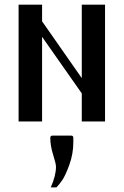

<svg xmlns="http://www.w3.org/2000/svg" viewBox="-20 -520 529 822"><path d="M293.9 89.8V70.3C293.9 63.8 290.7 60.5 284.2 60.5H205.1C198.6 60.5 195.3 63.8 195.3 70.3C195.3 92.4 199.4 116.5 207.5 142.6C215.7 168.6 219.7 185.5 219.7 193.4C219.7 219.4 212.2 249 197.3 282.2H221.7C228.8 275.1 237 265 246.1 252C255.2 238.9 265.5 216.8 276.9 185.5C288.2 154.3 293.9 122.4 293.9 89.8ZM160.2 0V-362.3L330.1 -120.1V0H429.7V-500H330.1V-185.5L160.2 -428.7V-500H59.6V0Z"/></svg>

Font: TriodPostnaja
Style: Medium
Weight: 500
Version: 20110805; ttfautohint (v0.96) -l 8 -r 50 -G 200 -x 14 -w "G"